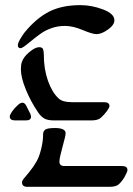

<svg xmlns="http://www.w3.org/2000/svg" viewBox="-20 -720 511 740"><path d="M50.3 -316.4Q59.1 -324.2 66.4 -324.2Q74.7 -324.2 80.6 -313.5L96.2 -282.7Q99.6 -275.9 99.6 -270Q99.6 -255.9 79.6 -255.9H38.6Q17.6 -255.9 17.6 -271Q17.6 -277.3 26.9 -290.8Q36.1 -304.2 50.3 -316.4ZM420.9 -642.1Q420.9 -623.5 396 -606Q371.1 -588.4 352.1 -588.4Q336.4 -588.4 298.8 -604.2Q261.2 -620.1 231 -620.1Q203.6 -620.1 180.7 -612.3Q157.7 -604.5 139.9 -592.5Q122.1 -580.6 92.8 -556.2Q66.4 -534.2 59.6 -534.2Q48.8 -534.2 48.8 -545.9Q48.8 -553.7 58.1 -569.8Q67.4 -585.9 75.7 -596.2Q120.6 -650.4 169.7 -675.3Q218.8 -700.2 290 -700.2Q333.5 -700.2 377.2 -683.6Q420.9 -667 420.9 -642.1ZM191.4 -226.6Q232.9 -226.6 232.9 -206.5Q232.9 -196.3 220.9 -153.8Q209 -111.3 209 -97.2Q209 -80.1 228 -80.1H450.2Q471.2 -80.1 471.2 -64.9Q471.2 -58.1 461.2 -40Q451.2 -22 438 -9.8Q427.2 0 402.3 0H85Q64.9 0 64.9 -17.1Q64.9 -23.4 72.3 -32.2Q79.6 -41 94.2 -58.8Q108.9 -76.7 121.1 -98.1Q131.3 -115.7 138.7 -146Q146 -176.3 146 -198.7Q146 -206.1 147 -209.7Q147.9 -213.4 151.9 -218Q155.8 -222.7 165.5 -224.6Q175.3 -226.6 191.4 -226.6ZM332.5 -255.9H188Q163.6 -255.9 150.9 -263.2Q138.2 -270.5 127.4 -286.1Q98.6 -328.1 79.6 -374.8Q60.5 -421.4 60.5 -452.6Q60.5 -470.2 64 -480.5Q70.8 -501 93.3 -519.5Q115.7 -538.1 130.9 -538.1Q142.6 -538.1 145.8 -530.8Q148.9 -523.4 148.9 -509.3Q148.9 -454.1 164.6 -409.4Q180.2 -364.7 205.6 -340.8Q221.2 -326.2 255.9 -326.2H380.9Q401.9 -326.2 401.9 -311Q401.9 -305.7 392.3 -292.2Q382.8 -278.8 368.7 -266.1Q357.4 -255.9 332.5 -255.9Z"/></svg>

Font: SirinStencil
Style: Regular
Weight: 400
Designer: Olga Karpushina (okarpush@gmail.com)
Foundry: Cyreal (www.cyreal.org)
Version: Version 1.002